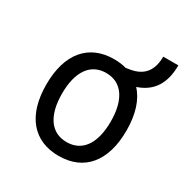

<svg xmlns="http://www.w3.org/2000/svg" viewBox="-155 -785 895 924"><g transform="rotate(30 293.0 -323.0)"><path d="M293 9.8C434.1 9.8 515.6 -87.9 515.6 -258.8C515.6 -349.1 493.2 -418.9 450.7 -464.4C533.2 -491.7 574.7 -554.7 574.7 -655.8H490.7C490.7 -578.1 455.1 -534.2 384.8 -522.5L361.3 -518.6C340.3 -524.4 317.4 -527.3 293 -527.3C151.9 -527.3 70.3 -429.7 70.3 -258.8C70.3 -87.9 151.9 9.8 293 9.8ZM293 -66.9C206.5 -66.9 157.7 -136.2 157.7 -258.8C157.7 -381.3 206.5 -450.7 293 -450.7C379.4 -450.7 428.2 -381.3 428.2 -258.8C428.2 -136.2 379.4 -66.9 293 -66.9Z"/></g></svg>

Font: Cascadia Code SemiLight
Style: Regular
Weight: 350
Monospace: yes
Designer: Aaron Bell
Foundry: Saja Typeworks
Version: Version 2404.023